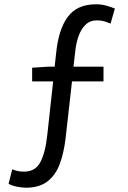

<svg xmlns="http://www.w3.org/2000/svg" viewBox="-20 -767 595 896"><path d="M516 -727 496 -657Q493 -658 490 -659Q479 -664 465 -668Q451 -672 433 -672Q400 -672 379 -651.5Q358 -631 346.5 -598Q335 -565 331 -526L323 -456H463V-387H316L286 -121Q278 -53 258.5 -1Q239 51 201 80Q163 109 101 109Q49 107 20 91L37 23Q62 34 92 34Q145 34 168.5 -10.5Q192 -55 201 -140L228 -387H130V-451L207 -456H235L242 -519Q253 -630 296.5 -688.5Q340 -747 428 -747Q454 -747 477 -740.5Q500 -734 516 -727Z"/></svg>

Font: Noto Sans CJK KR Regular (TTF)
Style: Regular
Weight: 400
Designer: Ryoko NISHIZUKA 西塚涼子 (kana & ideographs); Paul D. Hunt (Latin, Greek & Cyrillic); Wenlong ZHANG 张文龙 (bopomofo); Sandoll 
Foundry: Adobe Systems Incorporated
Version: Version 1.004;PS 1.004;hotconv 1.0.82;makeotf.lib2.5.63406